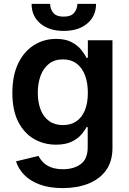

<svg xmlns="http://www.w3.org/2000/svg" viewBox="-20 -753 665 989"><path d="M303.3 215.9Q234 215.9 184.3 197.3Q134.6 178.6 104.4 147.4Q74.2 116.1 62.5 78.1L178.3 50.1Q186.1 66.1 201 81.9Q215.9 97.7 241.3 108.1Q266.7 118.6 305.4 118.6Q360.1 118.6 396 92.2Q431.8 65.7 431.8 5.3V-98H425.4Q415.5 -78.1 396.5 -57.2Q377.5 -36.2 346.4 -22Q315.3 -7.8 268.5 -7.8Q205.6 -7.8 154.7 -37.5Q103.7 -67.1 73.7 -126.2Q43.7 -185.4 43.7 -274.5Q43.7 -364.3 73.7 -426.3Q103.7 -488.3 154.8 -520.4Q206 -552.6 268.8 -552.6Q316.8 -552.6 347.8 -536.4Q378.9 -520.2 397.4 -497.7Q415.8 -475.1 425.4 -455.3H432.5V-545.5H559.3V8.9Q559.3 78.8 525.9 124.6Q492.5 170.5 434.7 193.2Q376.8 215.9 303.3 215.9ZM304.3 -108.7Q345.2 -108.7 373.9 -128.6Q402.7 -148.4 417.6 -185.7Q432.5 -223 432.5 -275.2Q432.5 -326.7 417.8 -365.4Q403.1 -404.1 374.5 -425.6Q345.9 -447.1 304.3 -447.1Q261.4 -447.1 232.6 -424.7Q203.8 -402.3 189.3 -363.5Q174.7 -324.6 174.7 -275.2Q174.7 -225.1 189.5 -187.7Q204.2 -150.2 233.1 -129.4Q262.1 -108.7 304.3 -108.7ZM378.6 -733H474.8Q474.8 -670.8 429.9 -632.3Q384.9 -593.8 308.2 -593.8Q232.2 -593.8 187.3 -632.3Q142.4 -670.8 142.8 -733H238.3Q238.3 -707.4 254.1 -687.3Q269.9 -667.3 308.2 -667.3Q345.9 -667.3 362 -687.1Q378.2 -707 378.6 -733Z"/></svg>

Font: InterMG SemiBold
Style: Regular
Weight: 600
Designer: Rasmus Andersson
Foundry: rsms
Version: Version 3.019;December 26, 2023;FontCreator 15.0.0.2955 64-b